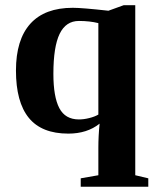

<svg xmlns="http://www.w3.org/2000/svg" viewBox="-20 -501 596 734"><path d="M184.1 -218.8Q184.1 -130.9 206.8 -87.6Q229.5 -44.4 281.7 -44.4Q300.3 -44.4 321 -49.6Q341.8 -54.7 356 -63V-412.6Q322.8 -420.9 281.7 -420.9Q231.9 -420.9 208 -371.6Q184.1 -322.3 184.1 -218.8ZM497.1 168.9 546.9 180.7V212.9H288.6V180.7L356 168.9V64Q356 18.6 360.8 -28.3Q313 9.8 241.2 9.8Q139.2 9.8 90.1 -50.5Q41 -110.8 41 -231.4Q41 -349.1 95.9 -410.2Q150.9 -471.2 258.3 -471.2Q293.5 -471.2 394.5 -460L452.6 -481H497.1Z"/></svg>

Font: Liberation Serif
Style: Bold
Weight: 700
Designer: Steve Matteson
Foundry: Ascender Corporation
Version: Version 2.1.5